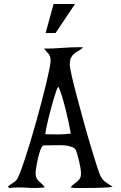

<svg xmlns="http://www.w3.org/2000/svg" viewBox="-20 -940 603 960"><path d="M381 -704 396 -703Q382 -691 370 -684.5Q358 -678 349 -670Q340 -662 334.5 -650Q329 -638 329 -616Q329 -604 338.5 -561.5Q348 -519 363.5 -461Q379 -403 397 -337Q415 -271 432.5 -213Q450 -155 463.5 -112.5Q477 -70 483 -59Q493 -40 509.5 -28.5Q526 -17 543 -6Q535 -4 511 -2.5Q487 -1 459 -0.5Q431 0 405 0Q379 0 367 0Q359 0 350 -0.5Q341 -1 333 -3Q340 -13 349.5 -19.5Q359 -26 366.5 -32.5Q374 -39 379.5 -48Q385 -57 385 -73Q385 -83 382.5 -99Q380 -115 376 -132Q372 -149 367.5 -165Q363 -181 359 -190Q355 -199 342.5 -204Q330 -209 315 -211.5Q300 -214 285 -214Q270 -214 262 -214L199 -213Q191 -213 183.5 -194Q176 -175 170.5 -151Q165 -127 161.5 -104.5Q158 -82 158 -75Q158 -59 162.5 -50Q167 -41 174 -34Q181 -27 189 -20.5Q197 -14 204 -3Q159 2 114.5 -1.5Q70 -5 25 0L20 -8Q31 -17 43 -24Q55 -31 64 -42Q70 -50 80.5 -77Q91 -104 104 -143.5Q117 -183 132 -232Q147 -281 161 -331.5Q175 -382 188 -431.5Q201 -481 211 -522.5Q221 -564 227 -594Q233 -624 233 -636Q233 -649 230.5 -656.5Q228 -664 223.5 -670Q219 -676 213 -682Q207 -688 200 -697Q245 -697 290.5 -700.5Q336 -704 381 -704ZM206 -269 271 -268Q287 -268 302.5 -269Q318 -270 334 -272Q331 -291 324 -324.5Q317 -358 308 -393.5Q299 -429 289.5 -460.5Q280 -492 271 -507Q267 -501 261 -484Q255 -467 248 -443.5Q241 -420 234 -393.5Q227 -367 221 -342.5Q215 -318 211 -298Q207 -278 206 -269ZM248 -920H355L258 -775H208L248 -920Z"/></svg>

Font: Germanica
Style: Regular
Weight: 400
Designer: Peter Wiegel
Foundry: Peter Wiegel